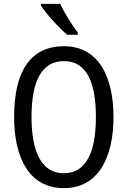

<svg xmlns="http://www.w3.org/2000/svg" viewBox="-20 -963 659 993"><path d="M291 -943H192V-934C217 -893 286 -818 328 -783H382V-795C353 -832 312 -898 291 -943ZM567 -358C567 -568 488 -724 311 -724C139 -724 53 -596 53 -359C53 -151 128 10 311 10C488 10 567 -148 567 -358ZM143 -358C143 -546 197 -647 311 -647C422 -647 476 -547 476 -358C476 -168 421 -67 310 -67C199 -67 143 -170 143 -358Z"/></svg>

Font: Noto Sans Gujarati UI Condensed
Style: Regular
Weight: 400
Width: 3
Designer: Jelle Bosma - Monotype Design Team, Universal Thirst
Foundry: Monotype Imaging Inc.
Version: Version 2.106